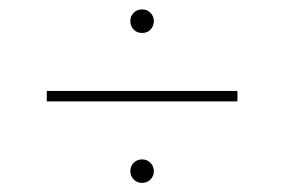

<svg xmlns="http://www.w3.org/2000/svg" viewBox="-20 -492 614 415"><path d="M493.2 -295.4V-272.9H81.1V-295.4ZM287.1 -420.9Q276.4 -420.4 269 -428Q261.7 -435.5 261.7 -446.3Q261.7 -457 269 -464.4Q276.4 -471.7 287.1 -471.7Q297.9 -471.7 305.2 -464.4Q312.5 -457 312.5 -446.3Q312.5 -435.5 305.2 -428Q297.9 -420.4 287.1 -420.9ZM287.1 -96.7Q276.4 -96.7 269 -104Q261.7 -111.3 261.7 -122.1Q261.7 -132.8 269 -140.1Q276.4 -147.5 287.1 -147.5Q297.9 -147.5 305.2 -140.1Q312.5 -132.8 312.5 -122.1Q312.5 -111.3 305.2 -104Q297.9 -96.7 287.1 -96.7Z"/></svg>

Font: Inter Display Thin
Style: Regular
Weight: 100
Designer: Rasmus Andersson
Foundry: rsms
Version: Version 4.000;git-a52131595